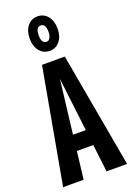

<svg xmlns="http://www.w3.org/2000/svg" viewBox="-179 -1035 759 1100"><g transform="rotate(-20 200.0 -485.0)"><path d="M270 -700 395 0H270L250 -168H150L130 0H5L131 -700ZM262.5 -789Q239 -760 201 -760Q163 -760 139.5 -789Q116 -818 116 -865Q116 -912 139.5 -941Q163 -970 201 -970Q239 -970 262.5 -941Q286 -912 286 -865Q286 -818 262.5 -789ZM201 -815Q214 -815 222.5 -828.5Q231 -842 231 -865Q231 -915 201 -915Q171 -915 171 -865Q171 -815 201 -815ZM161 -263H239L200 -589Z"/></g></svg>

Font: Gully ECD Medium
Style: Regular
Weight: 500
Width: 2
Designer: jaikishan Patel
Foundry: MagicType
Version: Version 1.000;Glyphs 3.2 (3242)